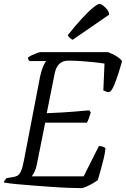

<svg xmlns="http://www.w3.org/2000/svg" viewBox="-28 -974 652 994"><path d="M395 0Q369 0 328 -1.5Q287 -3 238.5 -6.5Q190 -10 142.5 -13.5Q95 -17 55.5 -21Q16 -25 -8 -29Q-6 -37 -2.5 -42Q1 -47 6 -52L32 -56Q49 -58 60.5 -63.5Q72 -69 80.5 -87.5Q89 -106 96 -144L180 -580Q187 -611 196 -631.5Q205 -652 212 -658H125Q123 -660 120 -664Q117 -668 117 -676Q124 -682 136.5 -688Q149 -694 162.5 -699Q176 -704 181 -704H531Q554 -696 574 -683.5Q594 -671 604 -658Q595 -625 584.5 -592.5Q574 -560 564 -535.5Q554 -511 543 -500Q533 -495 522 -499.5Q511 -504 507 -506L513 -645Q494 -648 462.5 -651.5Q431 -655 395.5 -657.5Q360 -660 327 -660Q303 -660 288.5 -650.5Q274 -641 265.5 -624.5Q257 -608 253 -583L214 -388Q257 -390 289 -391.5Q321 -393 354.5 -396Q388 -399 434 -403L442 -392Q437 -374 432 -361Q427 -348 422 -339H206L163 -124Q159 -102 151 -85.5Q143 -69 136 -61H405L484 -218Q497 -218 507.5 -213.5Q518 -209 518 -205Q516 -184 509 -154Q502 -124 493.5 -94Q485 -64 478 -41Q468 -34 452 -24.5Q436 -15 420 -8Q404 -1 395 0ZM348 -768Q341 -771 332.5 -779Q324 -787 323 -792Q361 -840 394.5 -876.5Q428 -913 453 -933.5Q478 -954 487 -954Q494 -954 505.5 -945.5Q517 -937 527 -924Q537 -911 537 -898Z"/></svg>

Font: Texturina Medium 12pt ExtraLight
Style: Italic
Weight: 250
Italic angle: -11°
Version: Version 1.002